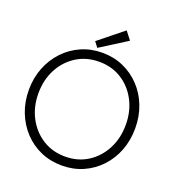

<svg xmlns="http://www.w3.org/2000/svg" viewBox="-150 -961 1012 1095"><g transform="rotate(20 356.5 -413.5)"><path d="M81 -330.5Q81 -249 115.2 -183.8Q149.5 -118.5 209.5 -80.5Q269.5 -42.5 346.5 -42.5Q424 -42.5 483.5 -80.5Q543 -118.5 577 -183.8Q611 -249 611 -330.5Q611 -412 577 -477Q543 -542 483.5 -579.8Q424 -617.5 346.5 -617.5Q269.5 -617.5 209.5 -579.8Q149.5 -542 115.2 -477Q81 -412 81 -330.5ZM23 -330.5Q23 -402.5 47.5 -464.8Q72 -527 115.8 -573.5Q159.5 -620 218.5 -646Q277.5 -672 346.5 -672Q416 -672 474.5 -646Q533 -620 576.8 -573.5Q620.5 -527 644.5 -464.8Q668.5 -402.5 668.5 -330.5Q668.5 -258 644.8 -195.8Q621 -133.5 577.2 -86.8Q533.5 -40 474.8 -14Q416 12 346.5 12Q276.5 12 217.5 -14Q158.5 -40 115 -86.8Q71.5 -133.5 47.2 -195.8Q23 -258 23 -330.5ZM308 -688 283.5 -720 431.5 -839 469.5 -790Z"/></g></svg>

Font: League Spartan Thin Light
Style: Regular
Weight: 300
Version: Version 2.002